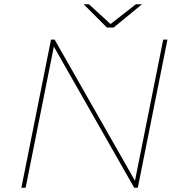

<svg xmlns="http://www.w3.org/2000/svg" viewBox="-20 -887 856 907"><path d="M81 0 221 -700H238L624 -22L616 -25L751 -700H771L631 0H614L228 -678L236 -675L101 0ZM485 -757 375 -867H400L505 -771H499L622 -867H651L517 -757Z"/></svg>

Font: Montserrat Thin Thin
Style: Italic
Weight: 250
Italic angle: -11.3°
Version: Version 9.000